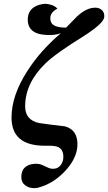

<svg xmlns="http://www.w3.org/2000/svg" viewBox="-20 -740 563 1000"><path d="M523 -651Q520 -618 413 -550Q269 -461 216 -409Q111 -307 111 -186Q111 -114 185 -99Q218 -94 251 -90Q284 -86 318 -82Q388 -63 383 22Q378 89 317 153Q256 217 180 237Q169 240 158 240Q131 240 111 225Q91 210 91 182Q91 119 160 113Q186 111 210 124Q235 137 250 139Q279 141 294.5 122Q310 103 310 77Q310 35 278 24Q262 18 215 19Q40 20 40 -128Q40 -243 123 -371Q190 -476 297 -567Q264 -555 221 -558Q119 -563 125 -647Q130 -706 202 -719Q221 -722 244 -715.5Q267 -709 279 -695Q242 -676 242 -645Q242 -637 243 -633Q250 -596 324 -596Q338 -610 352.5 -625Q367 -640 381 -654Q430 -700 476 -700Q498 -700 511.5 -686.5Q525 -673 523 -651Z"/></svg>

Font: GFS Didot
Style: Bold Italic
Weight: 700
Italic angle: -12°
Designer: Designed by Takis Katsoulidis and George D. Matthiopoulos.
Foundry: Designed by Takis Katsoulidis and George D. Matthiopoulos.
Version: Version 1.0